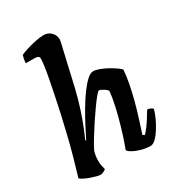

<svg xmlns="http://www.w3.org/2000/svg" viewBox="-190 -913 939 1027"><g transform="rotate(-30 279.5 -400.0)"><path d="M131 0Q120 0 102 -5Q84 -10 65 -17Q46 -24 32 -31.5Q18 -39 16 -44Q21 -61 29.5 -90Q38 -119 48 -154Q58 -189 67 -224Q76 -259 82 -286Q95 -338 106.5 -390.5Q118 -443 128 -492Q138 -541 146 -582.5Q154 -624 158 -654Q162 -684 162 -697Q162 -709 154.5 -713Q147 -717 134 -717H80Q80 -731 83 -744Q86 -757 88 -764Q103 -771 130 -779.5Q157 -788 186.5 -794Q216 -800 236 -800Q264 -800 282.5 -781.5Q301 -763 301 -737Q301 -733 297.5 -716.5Q294 -700 287 -671L240 -467Q225 -405 207.5 -352Q190 -299 174.5 -261Q159 -223 149 -202L153 -198Q170 -233 191.5 -273.5Q213 -314 236.5 -354Q260 -394 284.5 -427Q309 -460 330.5 -480Q352 -500 370 -500Q386 -500 409.5 -491Q433 -482 456 -469Q479 -456 496 -443.5Q513 -431 515 -425Q512 -388 503.5 -343.5Q495 -299 483 -253.5Q471 -208 459 -169.5Q447 -131 438.5 -105Q430 -79 428 -73L439 -66Q450 -76 464.5 -95.5Q479 -115 493.5 -138Q508 -161 518 -178Q528 -178 538.5 -173Q549 -168 551 -163Q546 -142 533.5 -114.5Q521 -87 504.5 -60.5Q488 -34 470.5 -17Q453 0 438 0Q410 0 381.5 -8Q353 -16 333 -27.5Q313 -39 310 -47Q315 -59 326.5 -93Q338 -127 352 -174.5Q366 -222 377.5 -272.5Q389 -323 393 -366Q387 -375 377 -381.5Q367 -388 358.5 -392Q350 -396 346 -396Q341 -396 325.5 -377.5Q310 -359 288.5 -329Q267 -299 243.5 -263.5Q220 -228 198.5 -193Q177 -158 163 -130Q158 -115 156 -99.5Q154 -84 154 -67Q154 -55 156.5 -42Q159 -29 163 -15Q157 -10 147.5 -5.5Q138 -1 131 0Z"/></g></svg>

Font: Texturina 12pt ExtraBold
Style: Italic
Weight: 800
Italic angle: -11°
Designer: Guillermo Torres Carreño
Foundry: Omnibus-Type
Version: Version 1.002